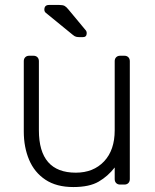

<svg xmlns="http://www.w3.org/2000/svg" viewBox="-20 -745 625 775"><path d="M276 10Q208 10 163.5 -19.5Q119 -49 97.5 -100Q76 -151 76 -214V-498Q76 -508 82 -514Q88 -520 98 -520H115Q125 -520 131 -514Q137 -508 137 -498V-219Q137 -48 286 -48Q357 -48 400 -93.5Q443 -139 443 -219V-498Q443 -508 449 -514Q455 -520 465 -520H482Q492 -520 498 -514Q504 -508 504 -498V-22Q504 -12 498 -6Q492 0 482 0H465Q455 0 449 -6Q443 -12 443 -22V-69Q416 -34 378.5 -12Q341 10 276 10ZM304 -595Q294 -595 287.5 -596.5Q281 -598 273 -605L164 -694Q159 -699 159 -706Q159 -725 178 -725H219Q234 -725 241 -721Q248 -717 256 -707L325 -624Q330 -619 330 -611Q330 -595 314 -595Z"/></svg>

Font: Rubik Light
Style: Regular
Weight: 300
Designer: Hubert and Fischer
Foundry: Hubert and Fischer
Version: Version 2.300;gftools[0.9.30]